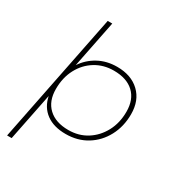

<svg xmlns="http://www.w3.org/2000/svg" viewBox="-216 -875 1105 1202"><g transform="rotate(30 336.5 -274.0)"><path d="M20 194 207 -742H240L172 -402Q209 -458 268.5 -490.5Q328 -523 403 -523Q505 -523 565.5 -465.5Q626 -408 626 -309Q626 -220 588 -149Q550 -78 484 -37.5Q418 3 332 3Q245 3 191 -37Q137 -77 122 -150L53 194ZM334 -27Q409 -27 467 -63.5Q525 -100 559 -163.5Q593 -227 593 -308Q593 -396 541.5 -444Q490 -492 397 -492Q323 -492 264.5 -456Q206 -420 172.5 -356.5Q139 -293 139 -211Q139 -124 190.5 -75.5Q242 -27 334 -27Z"/></g></svg>

Font: Montserrat ExtraLight
Style: Italic
Weight: 200
Italic angle: -11.3°
Designer: Julieta Ulanovsky
Foundry: Julieta Ulanovsky
Version: Version 9.000; ttfautohint (v1.8.4.7-5d5b)